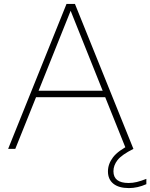

<svg xmlns="http://www.w3.org/2000/svg" viewBox="-20 -760 767 980"><path d="M21.5 0 319.5 -740H362.5L661 0H623L517 -264H164L58 0ZM177 -297H504L340.5 -705ZM638 200Q586.5 200 558.8 177.8Q531 155.5 531 115Q531 77 556.8 43Q582.5 9 648.5 -24L661 0Q601 30 580 57Q559 84 559 114Q559 174 636.5 174Q657.5 174 678.2 169Q699 164 727 153V180Q682 200 638 200Z"/></svg>

Font: Encode Sans Semi Expanded Thin
Style: Regular
Weight: 100
Width: 6
Designer: Multiple Designers
Foundry: Impallari Type
Version: Version 3.000; ttfautohint (v1.8.3) -l 8 -r 50 -G 200 -x 14 